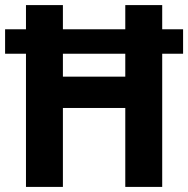

<svg xmlns="http://www.w3.org/2000/svg" viewBox="-21 -734 739 754"><path d="M81 0V-523H-1V-619H81V-714H226V-619H471V-714H616V-619H698V-523H616V0H471V-310H226V0ZM226 -433H471V-523H226Z"/></svg>

Font: Noto Sans Sinhala SemiCondensed
Style: Bold
Weight: 700
Width: 4
Designer: Jelle Bosma - Monotype Design Team
Foundry: Monotype Imaging Inc.
Version: Version 2.006; ttfautohint (v1.8.4.7-5d5b)